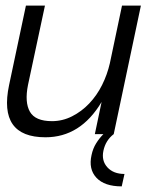

<svg xmlns="http://www.w3.org/2000/svg" viewBox="-20 -475 586 680"><path d="M411.1 185.1Q350.1 185.1 321.5 154.5Q293 124 304.2 74.2Q309.1 50.8 320.6 32.5Q332 14.2 346.2 0H315.9L339.8 -113.8Q265.1 11.2 141.1 11.2Q-26.9 11.2 12.2 -173.8L71.8 -455.1H139.2L79.1 -173.8Q66.9 -112.8 85.9 -79.3Q105 -45.9 164.1 -45.9Q201.2 -45.9 235.1 -63Q269 -80.1 296.1 -108.6Q323.2 -137.2 341.6 -174.1Q359.9 -210.9 369.1 -251L412.1 -455.1H479L382.8 0Q354 22 346.2 59.1Q338.9 94.2 360.4 117.7Q381.8 141.1 420.9 141.1Z"/></svg>

Font: Anonymous Pro
Style: Italic
Weight: 400
Italic angle: -12°
Monospace: yes
Designer: Mark Simonson
Version: Version 1.003